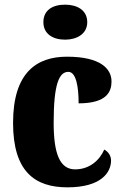

<svg xmlns="http://www.w3.org/2000/svg" viewBox="-20 -793 529 823"><path d="M259 -623C310 -623 354 -648 354 -698C354 -750 310 -773 259 -773C206 -773 166 -750 166 -698C166 -648 206 -623 259 -623ZM269 10C414 10 456 -54 456 -105C456 -125 445 -142 427 -152C406 -104 362 -67 302 -67C236 -67 210 -135 210 -267C210 -435 234 -485 273 -485C306 -485 317 -422 317 -350C440 -350 458 -402 458 -444C458 -498 411 -550 267 -550C138 -550 36 -483 36 -266C36 -58 129 10 269 10Z"/></svg>

Font: Noto Serif Armenian Condensed Black
Style: Regular
Weight: 900
Width: 3
Designer: Monotype Design Team
Foundry: Monotype Imaging Inc.
Version: Version 2.008